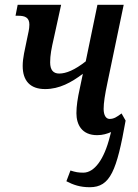

<svg xmlns="http://www.w3.org/2000/svg" viewBox="-20 -556 577 804"><path d="M356 228C442 228 469 158 506 -51L489 -81C469 -66 457 -58 439 -58C424 -58 414 -73 414 -100C414 -125 419 -158 430 -210L498 -536H388L339 -299C293 -263 257 -248 228 -248C203 -248 190 -263 190 -295C190 -325 195 -351 206 -399L236 -536H54L45 -490H57C84 -490 103 -483 103 -453C103 -433 98 -418 93 -392C84 -347 75 -314 75 -280C75 -218 106 -183 169 -183C229 -183 279 -211 327 -247L314 -185C305 -145 300 -111 300 -82C300 -35 322 10 387 10C410 10 429 4 445 -3L440 16C416 112 375 167 329 167C308 167 297 165 275 158L258 203C287 218 315 228 356 228Z"/></svg>

Font: Noto Serif Condensed Semi
Style: Italic
Weight: 600
Width: 3
Italic angle: -12°
Designer: Monotype Design Team
Foundry: Monotype Imaging Inc.
Version: Version 1.901